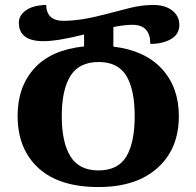

<svg xmlns="http://www.w3.org/2000/svg" viewBox="-20 -744 792 774"><path d="M377 10Q529 10 615 -67Q701 -144 701 -276Q701 -392 632.5 -466.5Q564 -541 437 -556V-635Q482 -644 514 -644Q586 -644 586 -567Q636 -567 669.5 -586.5Q703 -606 703 -644Q703 -679 674.5 -701.5Q646 -724 598 -724Q552 -724 504 -712Q456 -700 407 -687Q306 -660 236 -660Q168 -660 166 -724Q114 -723 85 -702.5Q56 -682 56 -653Q56 -578 155 -578Q212 -578 319 -605V-557Q186 -543 118.5 -468.5Q51 -394 51 -277Q51 -144 134.5 -67Q218 10 377 10ZM377 -57Q299 -57 264 -113.5Q229 -170 229 -276Q229 -382 264 -438Q299 -494 378 -494Q456 -494 489.5 -438Q523 -382 523 -276Q523 -170 489.5 -113.5Q456 -57 377 -57Z"/></svg>

Font: Noto Serif Georgian SemiCondensed Extra
Style: Regular
Weight: 800
Width: 4
Designer: Monotype Design Team
Foundry: Monotype Imaging Inc.
Version: Version 1.901